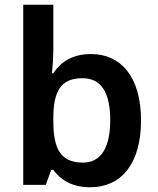

<svg xmlns="http://www.w3.org/2000/svg" viewBox="-20 -780 666 810"><path d="M205 -580V-760H78V0H173L196 -63H205C234 -24 280 10 361 10C489 10 575 -86 575 -272C575 -456 490 -552 364 -552C283 -552 234 -516 205 -471H199C202 -497 205 -537 205 -580ZM328 -450C407 -450 445 -390 445 -273C445 -157 406 -94 330 -94C234 -94 205 -154 205 -269V-281C205 -396 237 -450 328 -450Z"/></svg>

Font: Noto Sans Georgian SemiBold
Style: Regular
Weight: 600
Designer: Monotype Design Team, Akaki Razmadze
Foundry: Google LLC
Version: Version 2.005